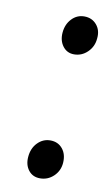

<svg xmlns="http://www.w3.org/2000/svg" viewBox="-64 -519 326 564"><g transform="rotate(10 98.5 -236.5)"><path d="M142 -482Q165 -482 179 -465.5Q193 -449 190 -424Q188 -400 171 -383.5Q154 -367 131 -367Q110 -367 97.5 -383.5Q85 -400 87 -424Q89 -449 104.5 -465.5Q120 -482 142 -482ZM107 -106Q130 -106 143.5 -89.5Q157 -73 155 -47Q153 -23 136 -7Q119 9 96 9Q74 9 61.5 -7Q49 -23 51 -47Q53 -73 69 -89.5Q85 -106 107 -106Z"/></g></svg>

Font: Karla Tamil Inclined
Style: Regular
Weight: 400
Designer: Jonathan Pinhorn
Foundry: Jonathan Pinhorn
Version: Version 1.001